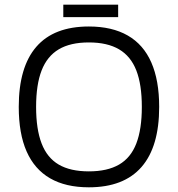

<svg xmlns="http://www.w3.org/2000/svg" viewBox="-20 -789 759 819"><path d="M359 10Q260 10 193.5 -28.5Q127 -67 93.5 -143Q60 -219 60 -333Q60 -503 135 -589.5Q210 -676 359 -676Q458 -676 525 -637.5Q592 -599 625.5 -522.5Q659 -446 659 -333Q659 -163 583.5 -76.5Q508 10 359 10ZM359 -58Q438 -58 488 -87Q538 -116 561.5 -177Q585 -238 585 -333Q585 -428 561.5 -488.5Q538 -549 488 -578.5Q438 -608 359 -608Q280 -608 230.5 -578.5Q181 -549 157.5 -488.5Q134 -428 134 -333Q134 -238 157.5 -177Q181 -116 230.5 -87Q280 -58 359 -58ZM250 -716V-769H484V-716Z"/></svg>

Font: Maven Pro VF Beta
Style: Regular
Weight: 400
Designer: Joe Prince
Foundry: Joe Prince
Version: Version 2.002